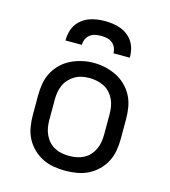

<svg xmlns="http://www.w3.org/2000/svg" viewBox="-111 -829 822 927"><g transform="rotate(15 300.0 -366.0)"><path d="M300 8Q271 8 241.5 3Q212 -2 186 -15Q160 -28 138.5 -49Q117 -70 103.5 -96Q90 -122 85 -151.5Q80 -181 80 -210V-310Q80 -339 85 -368.5Q90 -398 103.5 -424Q117 -450 138.5 -471Q160 -492 186.5 -505Q213 -518 242 -524.5Q271 -531 300 -531Q329 -531 358 -524.5Q387 -518 413.5 -505Q440 -492 461.5 -471Q483 -450 496.5 -424Q510 -398 515 -368.5Q520 -339 520 -310V-210Q520 -181 515 -151.5Q510 -122 496.5 -96Q483 -70 461.5 -49Q440 -28 414 -15Q388 -2 358.5 3Q329 8 300 8ZM300 -66Q319 -66 337.5 -69.5Q356 -73 373 -82Q390 -91 402.5 -105Q415 -119 423 -136.5Q431 -154 434 -172.5Q437 -191 437 -210V-310Q437 -329 434 -348Q431 -367 423 -384Q415 -401 402 -415.5Q389 -430 372 -438.5Q355 -447 336 -451Q317 -455 298 -455Q279 -455 260.5 -451Q242 -447 226 -437.5Q210 -428 197 -414Q184 -400 176.5 -383Q169 -366 166 -347.5Q163 -329 163 -310V-210Q163 -191 166 -172.5Q169 -154 177 -136.5Q185 -119 197.5 -105Q210 -91 227 -82Q244 -73 262.5 -69.5Q281 -66 300 -66ZM139 -600Q139 -620 143.5 -640Q148 -660 158.5 -677Q169 -694 185.5 -707Q202 -720 220.5 -727Q239 -734 259.5 -737Q280 -740 300 -740Q320 -740 340.5 -737Q361 -734 379.5 -727Q398 -720 414.5 -707Q431 -694 441.5 -677Q452 -660 456.5 -640Q461 -620 461 -600H379Q379 -615 373 -628.5Q367 -642 355.5 -651Q344 -660 329.5 -663Q315 -666 300 -666Q285 -666 270.5 -663Q256 -660 244.5 -651Q233 -642 227 -628.5Q221 -615 221 -600Z"/></g></svg>

Font: Bmono
Style: Regular
Weight: 400
Monospace: yes
Designer: Belleve Invis
Foundry: Belleve Invis
Version: Version 11.2.2; ttfautohint (v1.8.2)